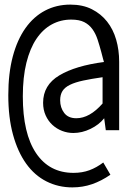

<svg xmlns="http://www.w3.org/2000/svg" viewBox="-20 -665 590 833"><path d="M428 40Q399 62 368 73.5Q337 85 299 85Q194 85 136.5 -0.5Q79 -86 79 -247Q79 -330 94.5 -392.5Q110 -455 138 -496.5Q166 -538 204.5 -559Q243 -580 289 -580Q324 -580 345.5 -569Q367 -558 381 -538.5Q395 -519 403.5 -493Q412 -467 420 -437Q422 -430 423.5 -423.5Q425 -417 427 -410L431 -396Q308 -380 237.5 -338Q167 -296 167 -219Q167 -189 178 -164.5Q189 -140 207.5 -123Q226 -106 249.5 -97Q273 -88 298 -88Q336 -88 373 -106Q410 -124 432 -152L439 -100H497V-397Q497 -448 484 -493Q471 -538 444.5 -571.5Q418 -605 378.5 -625Q339 -645 285 -645Q225 -645 175.5 -619Q126 -593 90.5 -543Q55 -493 35.5 -420Q16 -347 16 -252Q16 -155 36.5 -80.5Q57 -6 93.5 45Q130 96 181.5 122Q233 148 294 148Q339 148 379.5 134Q420 120 459 93ZM425 -216Q369 -152 311 -152Q276 -152 258.5 -175Q241 -198 241 -230Q241 -254 251 -270Q261 -286 283.5 -297Q306 -308 341 -315.5Q376 -323 425 -330Z"/></svg>

Font: Codetta
Style: Regular
Weight: 400
Italic angle: -11°
Designer: Ulrich Proeller
Foundry: PROSA GmbH
Version: Version 2.00;September 29, 2018;FontCreator 11.5.0.2427 64-b